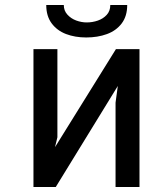

<svg xmlns="http://www.w3.org/2000/svg" viewBox="-20 -746 640 766"><path d="M113.5 -550H209V-198.5L199.5 -159L442.5 -550H536.5V0H441V-336.5L450 -403L202.5 0H113.5ZM164.5 -726H234.5Q234.5 -703.5 248.8 -687.8Q263 -672 284 -664.2Q305 -656.5 326 -656.5Q349 -656.5 370.5 -664Q392 -671.5 406 -687Q420 -702.5 420 -726H487.5Q487.5 -681.5 465.5 -652.5Q443.5 -623.5 406.5 -610Q369.5 -596.5 324 -596.5Q279.5 -596.5 243.5 -610.2Q207.5 -624 186 -653Q164.5 -682 164.5 -726Z"/></svg>

Font: JuliaMono Medium
Style: Regular
Weight: 500
Monospace: yes
Designer: cormullion
Foundry: corm
Version: Version 0.054; ttfautohint (v1.8.4)